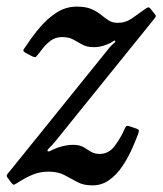

<svg xmlns="http://www.w3.org/2000/svg" viewBox="-60 -550 491 580"><path d="M22 -416Q40 -443.5 62.5 -469.5Q85 -495.5 112.2 -512.8Q139.5 -530 172 -530Q199.5 -530 216.5 -522.5Q233.5 -515 245 -505.5Q256.5 -496 268 -488.5Q279.5 -481 296 -481Q318.5 -481 336.2 -493Q354 -505 376.5 -521.5Q384 -527 387.5 -527.8Q391 -528.5 396 -522L406 -509.5Q411 -503.5 410.8 -501Q410.5 -498.5 405 -492L105.5 -121Q96.5 -110.5 89 -103.2Q81.5 -96 84 -93.5Q87 -91 94.2 -95.2Q101.5 -99.5 114 -104Q140.5 -112.5 160 -112.5Q180 -112.5 191.8 -105.8Q203.5 -99 214.2 -92Q225 -85 241 -85Q269 -85 287.2 -110Q305.5 -135 316 -159.5Q319 -166.5 321.5 -168.8Q324 -171 331.5 -168.5L353.5 -161Q359 -159 359.5 -155.8Q360 -152.5 356 -142Q348 -120.5 336 -94.5Q324 -68.5 307.5 -44.8Q291 -21 269 -5.5Q247 10 219 10Q191.5 10 172.8 -0.5Q154 -11 134.5 -21.2Q115 -31.5 86.5 -31.5Q61 -31.5 39 -22.5Q17 -13.5 -10 4Q-18 9 -20 7.8Q-22 6.5 -27.5 0L-35 -10.5Q-41 -17.5 -39.5 -21Q-38 -24.5 -32 -31L271 -406.5Q278 -414.5 283.8 -419.2Q289.5 -424 288 -426.5Q286.5 -429 281 -424.8Q275.5 -420.5 264 -416Q243.5 -407.5 224.5 -407.5Q202.5 -407.5 188.8 -415.2Q175 -423 161.5 -430.5Q148 -438 127 -438Q107 -438 91.5 -426Q76 -414 60 -392Q51 -380.5 48.2 -378Q45.5 -375.5 32 -382.5L18 -390Q7.5 -395.5 11.8 -401.5Q16 -407.5 22 -416Z"/></svg>

Font: Besley* Narrow
Style: Italic
Weight: 400
Width: 4
Italic angle: -13°
Designer: Owen Earl
Foundry: indestructible type*
Version: Version 3.000; ttfautohint (v1.8.3)